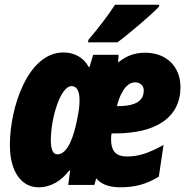

<svg xmlns="http://www.w3.org/2000/svg" viewBox="-20 -786 798 816"><path d="M356 -617 354 -606H479C517 -633 627 -726 656 -758L657 -766H469C436 -715 395 -663 356 -617ZM143 10C199 10 241 -19 274 -61H278L270 0H381L389 -28C407 -6 439 10 490 10C556 10 601 -3 655 -35L675 -170C614 -136 570 -121 520 -121C475 -121 452 -141 452 -195C452 -202 453 -211 454 -219H470C642 -219 747 -286 747 -416C747 -502 688 -562 597 -562C545 -562 509 -543 482 -520L484 -553H376L360 -500H358C334 -544 294 -563 249 -563C99 -563 22 -330 22 -170C22 -51 75 10 143 10ZM482 -335H477C486 -374 511 -436 554 -436C576 -436 591 -422 591 -402C591 -366 569 -335 482 -335ZM224 -130C205 -130 196 -151 196 -190C196 -284 237 -420 284 -420C306 -420 318 -400 318 -361C318 -342 317 -319 306 -270C295 -215 270 -130 224 -130Z"/></svg>

Font: Noto Sans Condensed Black
Style: Italic
Weight: 900
Width: 3
Italic angle: -12°
Designer: Monotype Design Team
Foundry: Monotype Imaging Inc.
Version: Version 2.013